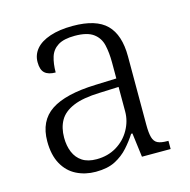

<svg xmlns="http://www.w3.org/2000/svg" viewBox="-87 -629 716 724"><g transform="rotate(-15 271.0 -267.0)"><path d="M201 10Q160 10 126 -7Q92 -24 72.5 -59.5Q53 -95 53 -148Q53 -228 109.5 -265.5Q166 -303 283 -307L366 -310V-372Q366 -411 359 -441Q352 -471 328 -488.5Q304 -506 256 -506Q213 -506 190 -491.5Q167 -477 159 -451Q151 -425 151 -391Q123 -391 109 -403.5Q95 -416 95 -446Q95 -475 113.5 -497Q132 -519 169 -531.5Q206 -544 258 -544Q349 -544 389.5 -503.5Q430 -463 430 -379V-112Q430 -80 435 -62.5Q440 -45 453 -38.5Q466 -32 491 -32H495V0H383L371 -94H366Q350 -69 328.5 -45Q307 -21 277 -5.5Q247 10 201 10ZM216 -35Q260 -35 294 -55.5Q328 -76 347 -110Q366 -144 366 -181V-277L292 -274Q226 -272 188 -256Q150 -240 134 -212Q118 -184 118 -145Q118 -113 128.5 -88Q139 -63 160.5 -49Q182 -35 216 -35Z"/></g></svg>

Font: Noto Serif Khmer Light
Style: Regular
Weight: 300
Version: Version 2.003